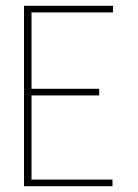

<svg xmlns="http://www.w3.org/2000/svg" viewBox="-20 -644 478 664"><path d="M63 0V-624H371V-601H89V-337H323V-314H89V-23H369V0Z"/></svg>

Font: Inconsolata SemiCondensed ExtraLight
Style: Regular
Weight: 200
Width: 4
Monospace: yes
Designer: Raph Levien, Cyreal, Brenton Simpson
Foundry: Raph Levien, Cyreal, Google
Version: Version 3.100; ttfautohint (v1.8.4.7-5d5b)